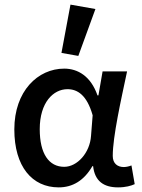

<svg xmlns="http://www.w3.org/2000/svg" viewBox="-20 -799 613 831"><path d="M285 -779 246 -570 319 -557 393 -760ZM42 -239C42 -78 119 12 234 12C295 12 344 -18 380 -80H383C390 -15 429 12 491 12C524 12 548 5 563 -2L549 -83C539 -79 526 -76 516 -76C489 -76 468 -91 468 -124C468 -208 504 -367 530 -490H424L406 -386H402C373 -470 316 -502 258 -502C144 -502 42 -405 42 -239ZM374 -211C369 -137 314 -77 258 -77C192 -77 152 -133 152 -240C152 -356 211 -413 272 -413C315 -413 356 -388 381 -300Z"/></svg>

Font: Cambridge Sans Medium
Style: Regular
Weight: 500
Version: Version 2.020;PS 002.020;hotconv 1.0.88;makeotf.lib2.5.64775